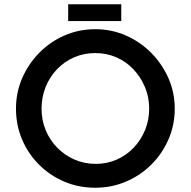

<svg xmlns="http://www.w3.org/2000/svg" viewBox="-20 -873 895 901"><path d="M55 -363Q55 -439 84 -506Q113 -573 164 -625Q215 -677 282.5 -706.5Q350 -736 427 -736Q503 -736 570.5 -706.5Q638 -677 689.5 -625Q741 -573 770.5 -506Q800 -439 800 -363Q800 -286 770.5 -218.5Q741 -151 689.5 -100Q638 -49 570.5 -20.5Q503 8 427 8Q349 8 282 -20.5Q215 -49 164 -99.5Q113 -150 84 -217.5Q55 -285 55 -363ZM175 -363Q175 -309 194.5 -262Q214 -215 249 -179.5Q284 -144 330 -124Q376 -104 430 -104Q482 -104 527.5 -124Q573 -144 607 -179.5Q641 -215 660.5 -262Q680 -309 680 -363Q680 -418 660 -465Q640 -512 606 -548Q572 -584 526 -604Q480 -624 427 -624Q374 -624 328 -604Q282 -584 247.5 -548Q213 -512 194 -464.5Q175 -417 175 -363ZM300 -853H549V-774H300Z"/></svg>

Font: Josefin Sans Thin SemiBold
Style: Regular
Weight: 600
Version: Version 2.000